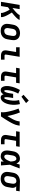

<svg xmlns="http://www.w3.org/2000/svg" viewBox="2286 -3114 836 5447"><g transform="rotate(90 2703.5 -390.0)"><path d="M31 0 119 -530H238L205 -326Q216 -335 227.5 -344Q239 -353 250.5 -362Q262 -371 273 -380Q284 -389 295 -399Q306 -409 316.5 -418.5Q327 -428 337.5 -438.5Q348 -449 358 -459.5Q368 -470 377 -481Q386 -492 394 -504Q402 -516 405 -530H544Q541 -512 530 -496Q519 -480 506.5 -465Q494 -450 480.5 -436Q467 -422 453 -409Q439 -396 424.5 -383Q410 -370 395 -357.5Q380 -345 365 -333Q350 -321 335 -309Q346 -291 357 -273Q368 -255 378.5 -237Q389 -219 399.5 -200.5Q410 -182 419 -163.5Q428 -145 436.5 -125.5Q445 -106 452 -85.5Q459 -65 463.5 -43.5Q468 -22 465 0H345Q349 -23 343.5 -45.5Q338 -68 330.5 -89Q323 -110 314 -130.5Q305 -151 295.5 -170.5Q286 -190 275.5 -209.5Q265 -229 254 -247Q236 -235 218.5 -223Q201 -211 184 -199L151 0Z M855 8Q824 8 793 2Q762 -4 736.5 -19Q711 -34 692.5 -57.5Q674 -81 665 -109.5Q656 -138 656 -169.5Q656 -201 661 -233L680 -343Q684 -370 694 -397Q704 -424 721 -447.5Q738 -471 761.5 -489.5Q785 -508 811.5 -519Q838 -530 865.5 -535.5Q893 -541 921 -541Q953 -541 983 -533.5Q1013 -526 1038.5 -511Q1064 -496 1082.5 -472.5Q1101 -449 1110 -420.5Q1119 -392 1119 -360.5Q1119 -329 1114 -297L1095 -187Q1091 -160 1081.5 -133Q1072 -106 1055 -82.5Q1038 -59 1014.5 -40.5Q991 -22 964.5 -11Q938 0 910 4Q882 8 855 8ZM857 -93Q879 -93 901 -100.5Q923 -108 939.5 -124Q956 -140 965.5 -161Q975 -182 978 -203L997 -313Q1000 -336 999.5 -358.5Q999 -381 989 -400Q979 -419 959 -428Q939 -437 916 -437Q894 -437 872.5 -429.5Q851 -422 834.5 -406Q818 -390 809 -369Q800 -348 797 -327L779 -217Q776 -202 775.5 -187Q775 -172 777.5 -157.5Q780 -143 786.5 -130.5Q793 -118 803.5 -109Q814 -100 828 -96.5Q842 -93 857 -93Z M1557 0Q1535 0 1513 -3.5Q1491 -7 1471.5 -16Q1452 -25 1437.5 -40.5Q1423 -56 1415.5 -76Q1408 -96 1407.5 -118.5Q1407 -141 1411 -163L1455 -429H1320V-530H1591L1528 -146Q1527 -138 1527 -130Q1527 -122 1530.5 -115Q1534 -108 1541.5 -104.5Q1549 -101 1557 -101H1672V0Z M2157 0Q2135 0 2113 -3.5Q2091 -7 2071.5 -16Q2052 -25 2037.5 -40.5Q2023 -56 2015.5 -76Q2008 -96 2007.5 -118.5Q2007 -141 2011 -163L2055 -429H1902L1919 -530H2344L2328 -429H2175L2128 -146Q2127 -138 2127 -130Q2127 -122 2130.5 -115Q2134 -108 2141.5 -104.5Q2149 -101 2157 -101H2272V0Z M2540 8Q2519 8 2499.5 1Q2480 -6 2466 -20Q2452 -34 2443.5 -52Q2435 -70 2429.5 -89Q2424 -108 2422 -128.5Q2420 -149 2420 -170.5Q2420 -192 2422 -213Q2424 -234 2428 -255Q2434 -291 2444 -328Q2454 -365 2467.5 -400.5Q2481 -436 2497.5 -470.5Q2514 -505 2533 -538L2635 -489Q2618 -460 2604 -429.5Q2590 -399 2578.5 -368Q2567 -337 2558 -304.5Q2549 -272 2544 -240Q2542 -230 2541 -219.5Q2540 -209 2539 -199Q2538 -189 2537 -179Q2536 -169 2536 -159Q2536 -149 2536.5 -139Q2537 -129 2539 -119.5Q2541 -110 2545.5 -101Q2550 -92 2560 -92Q2569 -92 2576 -100.5Q2583 -109 2587.5 -117.5Q2592 -126 2595.5 -135.5Q2599 -145 2602.5 -154Q2606 -163 2608.5 -172Q2611 -181 2613.5 -190.5Q2616 -200 2618 -209Q2620 -218 2621.5 -227.5Q2623 -237 2625 -246.5Q2627 -256 2628 -265L2641 -345H2760L2747 -265Q2745 -256 2744 -246.5Q2743 -237 2741.5 -227.5Q2740 -218 2739 -209Q2738 -200 2737.5 -190.5Q2737 -181 2736.5 -172Q2736 -163 2736 -153.5Q2736 -144 2736.5 -135Q2737 -126 2739 -117.5Q2741 -109 2745 -100.5Q2749 -92 2759 -92Q2767 -92 2773 -99Q2779 -106 2783 -113Q2787 -120 2790.5 -127.5Q2794 -135 2796.5 -143Q2799 -151 2801.5 -158.5Q2804 -166 2806.5 -174Q2809 -182 2811 -189.5Q2813 -197 2814.5 -205Q2816 -213 2818 -221Q2820 -229 2821.5 -236.5Q2823 -244 2824.5 -252Q2826 -260 2827 -268Q2838 -331 2836 -393Q2834 -455 2818 -514L2933 -538Q2949 -469 2952.5 -398.5Q2956 -328 2944 -255Q2939 -226 2931.5 -198Q2924 -170 2913 -142.5Q2902 -115 2887 -88.5Q2872 -62 2850.5 -40Q2829 -18 2801 -5Q2773 8 2744 8Q2727 8 2711 2.5Q2695 -3 2684 -15Q2673 -27 2666.5 -42Q2660 -57 2656 -73Q2646 -57 2634.5 -42Q2623 -27 2608 -15Q2593 -3 2575 2.5Q2557 8 2540 8ZM2723 -581 2668 -639 2832 -788 2904 -712Z M3162 0Q3167 -33 3165.5 -66Q3164 -99 3159.5 -131Q3155 -163 3148.5 -194.5Q3142 -226 3134.5 -257Q3127 -288 3119 -319Q3111 -350 3101.5 -380Q3092 -410 3081.5 -439.5Q3071 -469 3059 -498L3168 -538Q3186 -496 3201 -452.5Q3216 -409 3228.5 -364.5Q3241 -320 3252 -274.5Q3263 -229 3271 -183Q3286 -207 3300.5 -230.5Q3315 -254 3329 -278Q3343 -302 3356.5 -326Q3370 -350 3381 -375Q3392 -400 3401.5 -425.5Q3411 -451 3416 -477L3424 -530H3544L3535 -477Q3530 -445 3518.5 -413.5Q3507 -382 3493 -351.5Q3479 -321 3463 -291Q3447 -261 3429.5 -231Q3412 -201 3394 -172Q3376 -143 3357.5 -114Q3339 -85 3320 -56.5Q3301 -28 3282 0Z M3957 0Q3935 0 3913 -3.5Q3891 -7 3871.5 -16Q3852 -25 3837.5 -40.5Q3823 -56 3815.5 -76Q3808 -96 3807.5 -118.5Q3807 -141 3811 -163L3855 -429H3702L3719 -530H4144L4128 -429H3975L3928 -146Q3927 -138 3927 -130Q3927 -122 3930.5 -115Q3934 -108 3941.5 -104.5Q3949 -101 3957 -101H4072V0Z M4422 8Q4393 8 4364 1.5Q4335 -5 4312 -21.5Q4289 -38 4274.5 -62.5Q4260 -87 4253.5 -115Q4247 -143 4248 -173Q4249 -203 4253 -233L4272 -343Q4276 -368 4284 -393Q4292 -418 4306 -441Q4320 -464 4340 -483.5Q4360 -503 4384 -515.5Q4408 -528 4433.5 -533Q4459 -538 4485 -538Q4508 -538 4530 -531Q4552 -524 4569 -509.5Q4586 -495 4597.5 -476Q4609 -457 4618 -437Q4625 -460 4633 -483.5Q4641 -507 4648 -530H4758Q4732 -461 4706.5 -392Q4681 -323 4653 -255Q4659 -191 4663 -127.5Q4667 -64 4673 0H4563Q4563 -20 4563 -40Q4563 -60 4563 -80Q4550 -62 4535 -46Q4520 -30 4502 -17.5Q4484 -5 4463.5 1.5Q4443 8 4422 8ZM4422 -93Q4442 -93 4459.5 -104Q4477 -115 4490 -130.5Q4503 -146 4513 -163.5Q4523 -181 4531.5 -199Q4540 -217 4547.5 -235.5Q4555 -254 4562 -272Q4561 -289 4559.5 -306Q4558 -323 4555 -339.5Q4552 -356 4548 -372.5Q4544 -389 4536.5 -403Q4529 -417 4515.5 -427Q4502 -437 4485 -437Q4465 -437 4447 -427Q4429 -417 4417 -400.5Q4405 -384 4398.5 -365Q4392 -346 4389 -327L4371 -217Q4368 -203 4367 -190Q4366 -177 4366.5 -163.5Q4367 -150 4370 -138Q4373 -126 4379.5 -115.5Q4386 -105 4397.5 -99Q4409 -93 4422 -93Z M5054 8Q5023 8 4992.5 2Q4962 -4 4936.5 -19Q4911 -34 4892.5 -57.5Q4874 -81 4865 -109.5Q4856 -138 4856 -170Q4856 -202 4861 -233L4880 -343Q4884 -370 4894 -396Q4904 -422 4920.5 -445Q4937 -468 4960.5 -486Q4984 -504 5009.5 -515Q5035 -526 5062 -532Q5089 -538 5116 -538Q5120 -538 5124.5 -538Q5129 -538 5133 -538L5407 -530L5391 -429L5266 -433Q5280 -421 5289.5 -406Q5299 -391 5304 -373Q5309 -355 5309 -335.5Q5309 -316 5306 -297L5287 -187Q5283 -160 5274 -134Q5265 -108 5248.5 -84.5Q5232 -61 5209.5 -42Q5187 -23 5161 -11.5Q5135 0 5108 4Q5081 8 5054 8ZM5056 -93Q5077 -93 5098 -101Q5119 -109 5134.5 -125Q5150 -141 5158.5 -162Q5167 -183 5170 -203L5189 -313Q5192 -334 5192 -355Q5192 -376 5184.5 -394.5Q5177 -413 5160 -424.5Q5143 -436 5123 -437H5116Q5114 -437 5112.5 -437Q5111 -437 5109 -437Q5089 -437 5068 -428.5Q5047 -420 5032 -403.5Q5017 -387 5008.5 -367Q5000 -347 4997 -327L4979 -217Q4976 -202 4975.5 -187Q4975 -172 4977.5 -158Q4980 -144 4986 -131.5Q4992 -119 5002.5 -110Q5013 -101 5027 -97Q5041 -93 5056 -93Z"/></g></svg>

Font: Iosevka Curly Slab ExObl
Style: Bold
Weight: 700
Width: 7
Italic angle: -9°
Monospace: yes
Designer: Belleve Invis
Foundry: Belleve Invis
Version: Version 11.0.0; ttfautohint (v1.8.3)